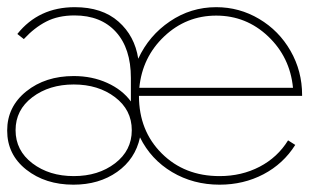

<svg xmlns="http://www.w3.org/2000/svg" viewBox="-20 -500 925 535"><path d="M184.6 14.6Q106.4 14.6 53.2 -27.3Q0 -69.3 0 -136.2Q0 -202.6 53.2 -245.4Q106.4 -288.1 185.5 -288.1Q236.8 -288.1 278.8 -269Q320.8 -250 344.7 -217.3V-282.7Q344.7 -365.2 303 -411.1Q261.2 -457 187.5 -457Q142.1 -457 108.9 -439.9Q75.7 -422.9 46.4 -391.1L28.3 -405.3Q87.9 -480 188.5 -480Q264.6 -480 310.1 -439.9Q355.5 -399.9 365.2 -336.4Q395 -400.9 453.4 -440.4Q511.7 -480 582.5 -480Q647 -480 702.1 -447.3Q757.3 -414.6 789.6 -358.2Q821.8 -301.8 821.8 -235.4V-232.9H367.2Q367.2 -135.7 430.7 -72.5Q494.1 -9.3 591.8 -9.3Q653.3 -9.3 703.4 -35.4Q753.4 -61.5 782.7 -108.9L802.7 -96.2Q769.5 -43.5 714.1 -14.4Q658.7 14.6 591.8 14.6Q518.6 14.6 459.5 -20.5Q400.4 -55.7 370.1 -117.2Q356.9 -56.6 306.4 -21Q255.9 14.6 184.6 14.6ZM70.3 -229.2Q23.4 -193.8 23.4 -137.2Q23.4 -80.6 70.3 -44.9Q117.2 -9.3 185.5 -9.3Q253.9 -9.3 300.5 -44.9Q347.2 -80.6 347.2 -137.2Q347.2 -193.8 300.5 -229.2Q253.9 -264.6 185.5 -264.6Q117.2 -264.6 70.3 -229.2ZM368.2 -255.4H796.4Q788.1 -340.8 727.1 -398.7Q666 -456.5 582.5 -456.5Q499 -456.5 437.7 -398.7Q376.5 -340.8 368.2 -255.4Z"/></svg>

Font: Spartan MB Thin
Style: Regular
Weight: 100
Designer: Matt Bailey, Mirko Velimirovic
Foundry: Matt Bailey
Version: Version 1.005